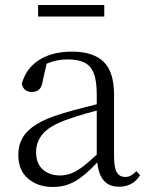

<svg xmlns="http://www.w3.org/2000/svg" viewBox="-20 -732 591 766"><path d="M190 14Q132 14 92.5 -19Q53 -52 53 -114Q53 -152 70 -182Q87 -212 125.5 -236Q164 -260 228 -279Q270 -292 315 -303Q342 -310 366 -316V-354Q366 -411 353.5 -441Q341 -471 315.5 -483Q290 -495 250 -495Q221 -495 191 -487Q179 -483 166 -478L150 -407Q147 -384 135.5 -374.5Q124 -365 107 -365Q74 -365 67 -398Q83 -458 135 -492Q187 -526 267 -526Q352 -526 393.5 -485.5Q435 -445 435 -354V-111Q435 -61 446.5 -43.5Q458 -26 479 -26Q492 -26 502 -31.5Q512 -37 524 -49L539 -33Q524 -9 502.5 2Q481 13 455 13Q411 13 390 -17Q372 -42 368 -84Q339 -53 313 -32Q285 -9 256 2.5Q227 14 190 14ZM366 -291Q343 -285 319 -278Q278 -266 242 -253Q177 -229 150.5 -197.5Q124 -166 124 -126Q124 -80 150.5 -56Q177 -32 220 -32Q243 -32 266 -41Q289 -50 318 -73Q339 -90 366 -115ZM132 -666V-712H396V-666Z"/></svg>

Font: Early Summer Mincho Light
Style: Regular
Weight: 300
Designer: GuiWonder
Version: Version 1.002